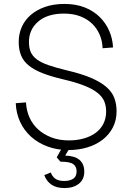

<svg xmlns="http://www.w3.org/2000/svg" viewBox="-20 -746 671 975"><path d="M328 16Q270 16 221.5 -2Q173 -20 137.5 -52Q102 -84 82 -127.5Q62 -171 60 -222L112 -226Q114 -185 129.5 -150Q145 -115 173.5 -89Q202 -63 241.5 -48Q281 -33 330 -33Q371 -33 406 -43Q441 -53 466 -71.5Q491 -90 505 -117.5Q519 -145 519 -180Q519 -207 510 -230Q501 -253 477 -273Q453 -293 409.5 -310.5Q366 -328 297 -344Q238 -358 196 -374.5Q154 -391 127 -412.5Q100 -434 87.5 -463.5Q75 -493 75 -533Q75 -574 90.5 -609Q106 -644 136 -670Q166 -696 209 -711Q252 -726 307 -726Q366 -726 411 -708Q456 -690 487 -659Q518 -628 535 -588.5Q552 -549 554 -505L501 -501Q500 -537 486.5 -569Q473 -601 448.5 -625Q424 -649 388 -663Q352 -677 305 -677Q221 -677 174 -636.5Q127 -596 127 -533Q127 -503 136 -482Q145 -461 167 -444.5Q189 -428 226.5 -415Q264 -402 322 -388Q395 -371 443.5 -350Q492 -329 520.5 -304Q549 -279 560.5 -248.5Q572 -218 572 -181Q572 -135 553 -98.5Q534 -62 501 -36.5Q468 -11 423.5 2.5Q379 16 328 16ZM308 209Q266 209 240.5 191Q215 173 205 143L238 130Q245 150 261 161.5Q277 173 306 173Q335 173 352 161.5Q369 150 369 124Q369 100 352 87.5Q335 75 287 75L268 53L301 -6H341L311 44Q408 47 408 126Q408 165 380.5 187Q353 209 308 209Z"/></svg>

Font: Geist ExtLt
Style: Regular
Weight: 400
Designer: Basement.studio, Andrés Briganti, Mateo Zaragoza
Foundry: Basement.studio, Vercel, Andrés Briganti, Guido Ferreyra, Mateo Zaragoza
Version: Version 1.401